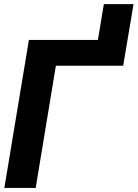

<svg xmlns="http://www.w3.org/2000/svg" viewBox="-20 -924 677 944"><path d="M1.4 0 122.1 -727.5H461.3L490.6 -903.7H636.5L585.7 -600.8H254.7L155.5 0Z"/></svg>

Font: Inter Tight
Style: Italic
Weight: 400
Italic angle: -9.39999°
Designer: Rasmus Andersson
Foundry: rsms
Version: Version 3.002